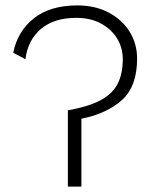

<svg xmlns="http://www.w3.org/2000/svg" viewBox="-20 -690 562 710"><path d="M266 -670Q332 -670 382 -643.5Q432 -617 459.5 -572.5Q487 -528 487 -473Q487 -371 431.5 -320.5Q376 -270 281 -251V0H231V-282Q309 -296 353 -320Q397 -344 415.5 -381Q434 -418 434 -471Q434 -514 412.5 -548.5Q391 -583 352.5 -603.5Q314 -624 262 -624Q180 -624 131.5 -583Q83 -542 74 -471L29 -495Q45 -575 105.5 -622.5Q166 -670 266 -670Z"/></svg>

Font: Work Sans Light
Style: Regular
Weight: 300
Designer: Wei Huang
Foundry: Wei Huang
Version: Version 2.012; ttfautohint (v1.8.3)